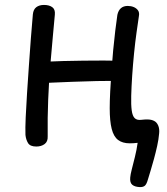

<svg xmlns="http://www.w3.org/2000/svg" viewBox="-20 -573 675 777"><path d="M544 184Q525 183 515 174.5Q505 166 507 145Q508 133 513.5 111.5Q519 90 526 62Q533 34 537 5Q530 6 521 6.5Q512 7 505 7Q476 7 458 -6.5Q440 -20 432 -51.5Q424 -83 424 -135Q424 -164 426 -203Q428 -242 431 -284.5Q434 -327 438 -369.5Q442 -412 446.5 -449Q451 -486 455 -513Q459 -531 469.5 -540Q480 -549 497 -549Q510 -549 521 -544.5Q532 -540 538.5 -531Q545 -522 542 -507Q538 -480 532.5 -441Q527 -402 522.5 -357Q518 -312 515 -267.5Q512 -223 511 -185Q510 -149 513 -126.5Q516 -104 525 -95Q534 -86 551 -88Q566 -90 579.5 -89.5Q593 -89 603 -84Q614 -79 620 -65.5Q626 -52 624 -33Q622 -9 616 18Q610 45 603 70.5Q596 96 589.5 117.5Q583 139 579 152Q573 174 565 179.5Q557 185 544 184ZM127 20Q102 20 93.5 6Q85 -8 83 -27Q82 -54 84 -98.5Q86 -143 89.5 -197Q93 -251 97 -308Q101 -365 105 -418.5Q109 -472 113 -515Q115 -535 127 -544Q139 -553 158 -553Q179 -553 191.5 -544Q204 -535 202 -514Q199 -480 194 -427Q189 -374 183.5 -308.5Q178 -243 175 -169.5Q172 -96 173 -21Q174 0 160.5 10Q147 20 127 20ZM133 -235Q119 -235 112.5 -241Q106 -247 105 -256Q104 -265 104 -274Q104 -288 110.5 -301.5Q117 -315 130 -319Q141 -322 169 -323.5Q197 -325 235.5 -326Q274 -327 316.5 -327.5Q359 -328 399.5 -328Q440 -328 471 -327Q487 -327 497.5 -317Q508 -307 508 -289Q508 -268 498.5 -257Q489 -246 470 -246Q423 -246 372 -245Q321 -244 273.5 -242Q226 -240 189 -238.5Q152 -237 133 -235Z"/></svg>

Font: Playpen Sans
Style: Regular
Weight: 400
Designer: Laura Meseguer, Veronika Burian, José Scaglione, Kostas Bartsokas, Vera Evstafieva, Tom Grace, Yorlmar Campos
Foundry: TypeTogether
Version: Version 2.000